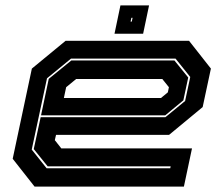

<svg xmlns="http://www.w3.org/2000/svg" viewBox="-20 -691 828 711"><path d="M680 -540 761 -437 730.5 -294.5 606 -191.5H187.5L183 -172L207 -141.5H691L661 0H108L27 -103L98 -437L223 -540ZM630 -474H243L154 -401L97.5 -137L152.5 -68H610.5L612 -75H156.5L105 -139L130.5 -257H592.5L665.5 -317L684.5 -406ZM626 -467 677 -404 659 -319.5 592 -264H132L160.5 -399L244 -467ZM581 -398.5H262L225 -368L216.5 -328H576L601.5 -349L605.5 -368ZM404 -566 426 -671H532L510 -566ZM463.5 -611H468L471 -625H466.5Z"/></svg>

Font: Tourney Expanded ExtraBold
Style: Italic
Weight: 800
Width: 7
Italic angle: -12°
Designer: Tyler Finck
Foundry: Etcetera Type Co
Version: Version 1.010; ttfautohint (v1.8.3)